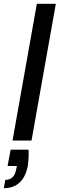

<svg xmlns="http://www.w3.org/2000/svg" viewBox="-42 -740 314 1011"><path d="M24 0 152 -720H252L124 0ZM-22 251 -14 207Q12 207 25.5 192Q39 177 44 148L47 134H-2L14 48H108Q110 70 108.5 91Q107 112 105 130Q94 191 61.5 221Q29 251 -22 251Z"/></svg>

Font: DM Sans 18pt Medium
Style: Italic
Weight: 500
Italic angle: -10°
Designer: Colophon Foundry, Jonny Pinhorn
Foundry: Colophon Foundry
Version: Version 4.004;gftools[0.9.30]